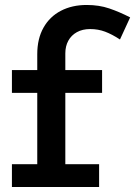

<svg xmlns="http://www.w3.org/2000/svg" viewBox="-20 -753 544 773"><path d="M130 -46V-535Q130 -597 155 -641.5Q180 -686 225 -709.5Q270 -733 329 -733Q379 -733 420 -719Q461 -705 504 -683L463 -594Q431 -615 403 -625.5Q375 -636 343 -636Q312 -636 289.5 -623.5Q267 -611 255 -589Q243 -567 243 -538V-46ZM28 0V-92H379V0ZM28 -379V-471H391V-379Z"/></svg>

Font: BioRhyme SemiBold
Style: Regular
Weight: 600
Designer: Aoife Mooney
Foundry: Aoife Mooney Type
Version: Version 1.600;gftools[0.9.33]